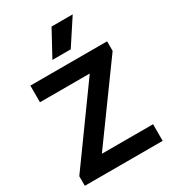

<svg xmlns="http://www.w3.org/2000/svg" viewBox="-224 -1064 1054 1179"><g transform="rotate(-30 303.0 -474.5)"><path d="M22 -68 393 -582H40V-700H584V-632L211 -118H574V0H22ZM334 -949H484L366 -769H236Z"/></g></svg>

Font: Bai Jamjuree
Style: Bold
Weight: 700
Designer: Katatrad Aksorn Co.,Ltd.
Foundry: Cadson Demak Co.,Ltd.
Version: Version 1.000; ttfautohint (v1.6)